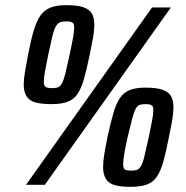

<svg xmlns="http://www.w3.org/2000/svg" viewBox="-20 -717 722 745"><path d="M81 0 570 -688H643L154 0ZM180 -313Q141 -313 117.5 -319.5Q94 -326 83 -343.5Q72 -361 72 -389Q72 -410 77 -438.5Q82 -467 89 -505Q100 -562 111 -599Q122 -636 137.5 -657.5Q153 -679 177 -688Q201 -697 238 -697Q278 -697 301.5 -689.5Q325 -682 335.5 -666Q346 -650 346 -620Q346 -599 341 -570.5Q336 -542 328 -504Q316 -446 305.5 -409.5Q295 -373 280 -351.5Q265 -330 241 -321.5Q217 -313 180 -313ZM182 -375Q196 -375 204.5 -378Q213 -381 220 -393Q227 -405 233.5 -431.5Q240 -458 250 -504Q259 -546 263.5 -571.5Q268 -597 268 -610Q268 -621 264.5 -626Q261 -631 254 -632.5Q247 -634 237 -634Q223 -634 214 -631Q205 -628 197.5 -616Q190 -604 183.5 -577.5Q177 -551 167 -504Q159 -464 154.5 -439.5Q150 -415 150 -401Q150 -383 158 -379Q166 -375 182 -375ZM487 8Q447 8 424 1Q401 -6 390.5 -23.5Q380 -41 380 -69Q380 -89 384.5 -117.5Q389 -146 397 -185Q409 -241 420 -278.5Q431 -316 446 -337.5Q461 -359 484.5 -368Q508 -377 545 -377Q585 -377 608.5 -369.5Q632 -362 642.5 -345.5Q653 -329 653 -300Q653 -279 648 -250Q643 -221 635 -183Q624 -126 613.5 -89Q603 -52 588 -30.5Q573 -9 548.5 -0.5Q524 8 487 8ZM489 -55Q503 -55 511.5 -58Q520 -61 527 -72.5Q534 -84 540.5 -111Q547 -138 557 -184Q566 -226 570.5 -251Q575 -276 575 -289Q575 -301 571.5 -305.5Q568 -310 561 -311.5Q554 -313 544 -313Q531 -313 522 -310Q513 -307 506.5 -295Q500 -283 493 -257Q486 -231 475 -184Q466 -144 462 -119Q458 -94 458 -80Q458 -62 465.5 -58.5Q473 -55 489 -55Z"/></svg>

Font: Saira Condensed SemiBold
Style: Italic
Weight: 600
Width: 3
Italic angle: -12°
Designer: Hector Gatti with collaboration of the Omnibus-Type team
Foundry: Omnibus-Type
Version: Version 1.101